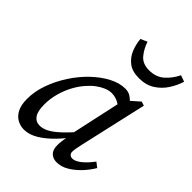

<svg xmlns="http://www.w3.org/2000/svg" viewBox="-216 -845 964 964"><g transform="rotate(45 266.5 -362.5)"><path d="M129 13Q104 13 81.5 1Q59 -11 45 -37.5Q31 -64 31 -108Q31 -161 50.5 -215.5Q70 -270 102.5 -320Q135 -370 176 -409Q217 -448 260.5 -470.5Q304 -493 344 -493Q366 -493 382.5 -482.5Q399 -472 412.5 -454Q426 -436 440 -412L404 -386Q385 -403 361.5 -416Q338 -429 311 -429Q292 -429 272 -420.5Q252 -412 232 -397.5Q212 -383 194 -362Q171 -337 152.5 -303Q134 -269 123 -229.5Q112 -190 112 -148Q112 -101 127.5 -79Q143 -57 171 -57Q192 -57 216 -69Q240 -81 273 -111.5Q306 -142 350 -195L359 -160H349Q315 -110 277.5 -71Q240 -32 202.5 -9.5Q165 13 129 13ZM360 13Q336 13 319.5 -2Q303 -17 303 -50Q303 -65 304.5 -78Q306 -91 308.5 -104Q311 -117 314 -132L312 -136L380 -448L389 -453L448 -505L470 -498L389 -141Q384 -120 381.5 -104.5Q379 -89 379 -80Q379 -69 386 -62.5Q393 -56 404 -56Q423 -56 448 -75.5Q473 -95 500 -131L526 -111Q507 -79 480.5 -51Q454 -23 423.5 -5Q393 13 360 13ZM355 -578Q307 -578 279 -599.5Q251 -621 237.5 -654Q224 -687 221 -723L256 -738Q269 -699 293 -670.5Q317 -642 363 -642Q411 -642 442.5 -669.5Q474 -697 494 -738L528 -726Q517 -690 495 -656Q473 -622 438.5 -600Q404 -578 355 -578Z"/></g></svg>

Font: Source Serif 4 18pt
Style: Italic
Weight: 400
Italic angle: -12°
Designer: Frank Grießhammer
Foundry: Adobe Systems Incorporated
Version: Version 4.004;hotconv 1.0.116;makeotfexe 2.5.65601